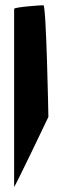

<svg xmlns="http://www.w3.org/2000/svg" viewBox="-20 -728 240 734"><path d="M34 -14C34 -6 165 -281 165 -281C165 -288 157 -708 146 -708C136 -708 34 -701 34 -694Z"/></svg>

Font: Ampere
Style: Regular
Weight: 400
Version: Version 1